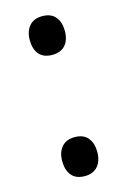

<svg xmlns="http://www.w3.org/2000/svg" viewBox="-100 -659 476 719"><g transform="rotate(-15 138.0 -299.0)"><path d="M206 -534Q206 -499 188.5 -479Q171 -459 138 -459Q104 -459 87 -479Q70 -499 70 -534Q70 -568 87.5 -588.5Q105 -609 138 -609Q172 -609 189 -588.5Q206 -568 206 -534ZM206 -65Q206 -30 188.5 -9.5Q171 11 138 11Q104 11 87 -9.5Q70 -30 70 -65Q70 -99 87.5 -119.5Q105 -140 138 -140Q172 -140 189 -119.5Q206 -99 206 -65Z"/></g></svg>

Font: TypoPRO Sinkin Sans
Style: 300 Light
Weight: 300
Designer: Keith Bates
Foundry: K-Type
Version: Sinkin Sans (version 1.0)  by Keith Bates   •   © 2014   www